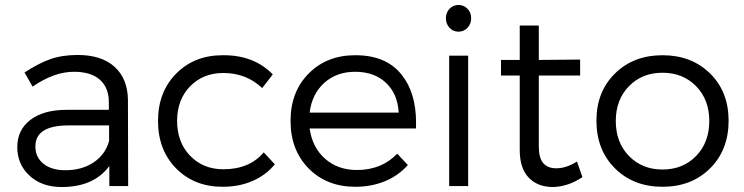

<svg xmlns="http://www.w3.org/2000/svg" viewBox="-20 -752 3006 776"><path d="M247.1 -308.1H419.9V-338.9Q419.9 -397.5 383.8 -429.7Q347.7 -461.9 278.8 -461.9Q198.7 -461.9 111.8 -401.9L79.1 -459Q134.8 -495.6 182.6 -512.7Q230.5 -529.8 293.9 -529.8Q390.6 -529.8 443.4 -481.7Q496.1 -433.6 497.1 -348.1L498 0H421.9V-81.1Q359.4 3.9 229 3.9Q148.9 3.9 99.4 -42Q49.8 -87.9 49.8 -157.2Q49.8 -226.6 102.3 -267.1Q154.8 -307.6 247.1 -308.1ZM123 -160.2Q123 -116.2 155.8 -90.1Q188.5 -64 244.1 -64Q311 -64 358.4 -95.7Q405.8 -127.4 420.9 -182.1V-245.1H256.8Q123 -245.1 123 -160.2Z M618.7 -263.2Q618.7 -380.4 692.1 -454.6Q765.6 -528.8 879.9 -528.8Q882.3 -528.8 884.3 -528.8Q1007.3 -528.8 1082.5 -451.2L1039.6 -396Q975.6 -457 882.8 -457Q800.8 -457 748.3 -403.1Q695.8 -349.1 695.8 -263.2Q695.8 -177.2 748.3 -122.6Q800.8 -67.9 882.8 -67.9Q988.3 -67.9 1045.9 -136.2L1090.8 -87.9Q1055.2 -44.4 1001.2 -20.8Q947.3 2.9 879.9 2.9Q765.1 2.9 691.9 -71.3Q618.7 -145.5 618.7 -263.2Z M1415.5 -528.8Q1415.5 -528.8 1417 -528.8Q1541 -528.8 1603.5 -449.7Q1661.6 -377 1661.6 -255.9Q1661.6 -244.6 1661.1 -232.9H1231.4Q1242.2 -155.8 1293.9 -110.4Q1345.7 -64.9 1422.4 -64.9Q1522.5 -64.9 1585.4 -130.9L1628.4 -85Q1590.8 -42.5 1536.4 -19.8Q1481.9 2.9 1416.5 2.9Q1300.3 2.9 1227.3 -71.3Q1154.3 -145.5 1154.3 -263.2Q1154.3 -380.9 1227.5 -454.8Q1300.8 -528.8 1415.5 -528.8ZM1231.4 -296.9H1591.3Q1587.4 -372.6 1540 -417.2Q1492.7 -461.9 1415.5 -461.9Q1340.3 -461.9 1290.5 -417Q1240.7 -372.1 1231.4 -296.9Z M1796.9 -639.6Q1782.2 -655.3 1782.2 -678.2Q1782.2 -701.2 1796.9 -716.6Q1811.5 -731.9 1833 -731.9Q1854.5 -731.9 1869.4 -716.6Q1884.3 -701.2 1884.3 -678.2Q1884.3 -655.3 1869.4 -639.6Q1854.5 -624 1833 -624Q1811.5 -624 1796.9 -639.6ZM1795.4 0V-526.9H1872.1V0Z M2004.9 -446.8V-509.8H2080.6V-648.9H2157.7V-509.8L2324.7 -511.2V-446.8H2157.7V-160.2Q2157.7 -113.8 2175.5 -92.8Q2193.4 -71.8 2228 -71.8Q2268.6 -71.8 2312 -99.1L2334 -36.1Q2276.4 2.4 2214.8 3.9Q2153.8 3.9 2117.2 -33.7Q2080.6 -71.3 2080.6 -146V-446.8Z M2390.6 -264.2Q2390.6 -381.3 2465.6 -455.1Q2540.5 -528.8 2657.7 -528.8Q2774.9 -528.8 2849.9 -455.1Q2924.8 -381.3 2924.8 -264.2Q2924.8 -146 2849.9 -71.5Q2774.9 2.9 2657.7 2.9Q2540.5 2.9 2465.6 -71.5Q2390.6 -146 2390.6 -264.2ZM2468.8 -263.2Q2468.8 -176.3 2522 -121.6Q2575.2 -66.9 2657.7 -66.9Q2740.2 -66.9 2793.5 -121.6Q2846.7 -176.3 2846.7 -263.2Q2846.7 -349.1 2793.5 -403.6Q2740.2 -458 2657.7 -458Q2575.2 -458 2522 -403.6Q2468.8 -349.1 2468.8 -263.2Z"/></svg>

Font: Montserrat Light
Style: Regular
Weight: 300
Designer: Julieta Ulanovsky
Foundry: Julieta Ulanovsky
Version: Version 1.000;PS 002.000;hotconv 1.0.70;makeotf.lib2.5.58329